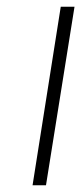

<svg xmlns="http://www.w3.org/2000/svg" viewBox="-20 -552 242 572"><path d="M77 0 161 -532H202L117 0Z"/></svg>

Font: Exo Thin ExtraLight
Style: Italic
Weight: 250
Italic angle: -9°
Version: Version 2.000